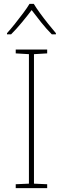

<svg xmlns="http://www.w3.org/2000/svg" viewBox="-20 -969 323 989"><path d="M223 0H61V-20L129 -23V-690L61 -694V-714H223V-694L155 -690V-23L223 -20ZM154 -949Q166 -929 186 -901.5Q206 -874 228 -846.5Q250 -819 268 -798V-792H247Q219 -820 191.5 -854.5Q164 -889 143 -917Q122 -889 93.5 -854.5Q65 -820 37 -792H16V-798Q35 -819 57 -846.5Q79 -874 99.5 -901.5Q120 -929 132 -949Z"/></svg>

Font: Noto Sans Tamil Thin
Style: Regular
Weight: 100
Designer: Jelle Bosma - Monotype Design Team
Foundry: Monotype Imaging Inc.
Version: Version 2.004; ttfautohint (v1.8.4.7-5d5b)